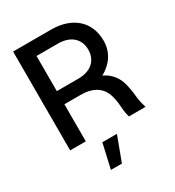

<svg xmlns="http://www.w3.org/2000/svg" viewBox="-224 -857 1115 1224"><g transform="rotate(-30 333.5 -245.5)"><path d="M64.5 0H179.7V-272.9H302.7C387.7 -272.9 439.5 -237.8 462.9 -184.6C474.6 -156.7 481.9 -118.7 484.9 -73.2C486.8 -43 490.2 -23.4 497.1 0H619.6C609.9 -28.8 602.5 -62.5 600.1 -91.3C596.7 -130.9 588.4 -173.8 579.6 -200.7C564 -248 528.3 -289.1 480.5 -310.1C548.8 -347.2 599.1 -410.6 599.1 -499C599.1 -639.6 501 -727.5 343.8 -727.5H64.5ZM227.1 237.8H308.1L375.5 57.6H268.1ZM179.7 -369.6V-628.4H337.9C429.2 -628.4 485.8 -578.6 485.8 -499C485.8 -418.9 429.7 -369.6 338.4 -369.6Z"/></g></svg>

Font: Raveo Display Display Medium
Style: Regular
Weight: 500
Designer: Jakub Foglar, Rasmus Andersson (Inter)
Foundry: Jakubfoglar.com
Version: Version 1.100;Glyphs 3.2.3 (3260)